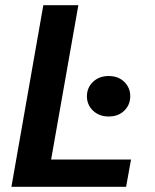

<svg xmlns="http://www.w3.org/2000/svg" viewBox="-20 -720 596 740"><path d="M24 0 147 -700H282L177 -105H485L466 0ZM399 -271Q362 -271 338.5 -293.5Q315 -316 315 -349Q315 -382 338.5 -404.5Q362 -427 399 -427Q436 -427 459 -404.5Q482 -382 482 -349Q482 -316 459 -293.5Q436 -271 399 -271Z"/></svg>

Font: DM Sans 24pt
Style: Bold Italic
Weight: 700
Italic angle: -10°
Designer: Colophon Foundry, Jonny Pinhorn
Foundry: Colophon Foundry
Version: Version 4.004;gftools[0.9.30]